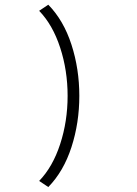

<svg xmlns="http://www.w3.org/2000/svg" viewBox="-20 -712 570 800"><path d="M181.2 67.4 143.1 42Q199.7 -16.6 230.7 -111.6Q261.7 -206.5 261.7 -312.5Q261.7 -418.5 230.7 -513.4Q199.7 -608.4 143.1 -667L181.2 -692.4Q245.1 -627 277.8 -525.9Q310.5 -424.8 310.5 -312.5Q310.5 -200.2 277.8 -99.1Q245.1 2 181.2 67.4Z"/></svg>

Font: AzarMehrMonospaced
Style: SansRegular
Weight: 1
Designer: Amin Abedi
Version: Version 1.00